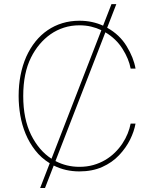

<svg xmlns="http://www.w3.org/2000/svg" viewBox="-20 -840 763 952"><path d="M72.4 -363.6Q72.4 -472.7 110.4 -559.3Q129.6 -601.6 156.2 -634.6Q182.9 -667.6 216.3 -690.3Q249.6 -713.1 289.2 -725.1Q328.8 -737.2 373.6 -737.2Q407 -737.2 436.3 -730.8Q465.6 -724.4 491.1 -712.7L532.7 -819.6H556.8L511.4 -702.4Q573.5 -668 608.3 -610.4Q642.8 -553.6 652 -500H627.8Q619 -547.9 587.4 -598Q555.8 -648.1 502.5 -679.7L255 -41.5Q310 -12.8 373.6 -12.8Q410.9 -12.8 442.8 -21.8Q474.8 -30.9 501.6 -46.7Q528.4 -62.5 549.7 -83.5Q571 -104.4 586.8 -128.2Q602.6 -152 612.9 -177.4Q623.2 -202.8 627.8 -227.3H652Q645.2 -188.6 625 -147.7Q604.8 -106.9 570.3 -70.3Q536.2 -34.1 486.9 -12.1Q437.5 9.9 373.6 9.9Q304.3 9.9 246.4 -19.2L203.1 92.3H179L226.6 -30.5Q183.9 -56.8 154.7 -94.5Q125.4 -132.1 107.1 -176.1Q88.8 -220.2 80.6 -268.3Q72.4 -316.4 72.4 -363.6ZM95.2 -363.6Q95.2 -250.4 134.2 -171.2Q173.3 -93 235.4 -52.9L482.6 -690.3Q458.8 -701.7 431.8 -708.1Q404.8 -714.5 373.6 -714.5Q332.7 -714.5 296.9 -702.9Q261 -691.4 230.8 -670.3Q200.6 -649.1 176.1 -619.9Q151.6 -590.6 133.9 -555Q95.2 -478 95.2 -363.6Z"/></svg>

Font: Inter P Thin
Style: Regular
Weight: 100
Designer: Rasmus Andersson
Foundry: rsms
Version: Version 3.018;git-588b23468